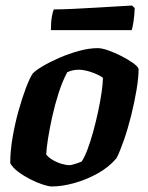

<svg xmlns="http://www.w3.org/2000/svg" viewBox="-20 -674 534 694"><path d="M167 0Q156 0 134.5 -7Q113 -14 89.5 -26Q66 -38 46 -53Q26 -68 17 -84Q17 -128 25.5 -177.5Q34 -227 47 -273.5Q60 -320 73.5 -355.5Q87 -391 98 -408Q108 -419 134 -434.5Q160 -450 194.5 -465Q229 -480 265.5 -490Q302 -500 333 -500Q348 -500 371 -492Q394 -484 418.5 -471.5Q443 -459 460.5 -446.5Q478 -434 481 -425Q481 -394 473.5 -349Q466 -304 454 -256Q442 -208 427.5 -166.5Q413 -125 401 -102Q373 -69 332 -46.5Q291 -24 247.5 -12Q204 0 167 0ZM231 -77Q235 -77 243 -79Q251 -81 259.5 -84Q268 -87 275 -90Q285 -104 296 -133Q307 -162 317 -198.5Q327 -235 335 -272.5Q343 -310 347.5 -342Q352 -374 352 -393Q341 -401 325.5 -407.5Q310 -414 294 -418Q278 -422 266 -422Q255 -422 244.5 -420Q234 -418 223 -413Q205 -379 191.5 -336.5Q178 -294 168.5 -251Q159 -208 153.5 -172.5Q148 -137 147 -116Q154 -106 168.5 -97Q183 -88 200.5 -82.5Q218 -77 231 -77ZM164 -565Q164 -594 167.5 -614Q171 -634 175 -640Q205 -640 246 -642Q287 -644 329 -646.5Q371 -649 405 -651Q439 -653 457 -654L467 -645Q466 -618 462.5 -595.5Q459 -573 456 -565Z"/></svg>

Font: Texturina 12pt ExtraBold
Style: Italic
Weight: 800
Italic angle: -11°
Designer: Guillermo Torres Carreño
Foundry: Omnibus-Type
Version: Version 1.002